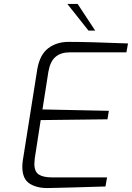

<svg xmlns="http://www.w3.org/2000/svg" viewBox="-20 -946 668 972"><path d="M93 -102Q93 -118 96 -137L169 -597Q182 -670 224.5 -702Q267 -734 327 -734Q426 -734 628 -726L620 -681H333Q288 -681 261 -658Q234 -635 225 -583L195 -392L531 -385L524 -342L186 -338L156 -144Q154 -124 154 -117Q154 -77 176.5 -62.5Q199 -48 242 -48H522L514 -2Q328 4 223 6Q167 7 130 -16.5Q93 -40 93 -102ZM321 -926H373L462 -791H428Z"/></svg>

Font: Exo Light
Style: Italic
Weight: 300
Italic angle: -9°
Designer: Natanael Gama
Foundry: Natanael Gama
Version: Version 1.500; ttfautohint (v1.6)